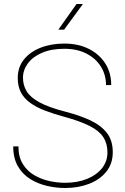

<svg xmlns="http://www.w3.org/2000/svg" viewBox="-20 -941 631 971"><path d="M309.1 9.8Q263.7 9.8 217.3 -1Q170.9 -11.7 132.3 -35.9Q93.8 -60.1 70.3 -100.6Q46.9 -141.1 46.9 -200.7H73.2Q73.2 -147.5 95.2 -111.8Q117.2 -76.2 152.6 -55.4Q188 -34.7 229.2 -25.6Q270.5 -16.6 309.1 -16.6Q371.6 -16.6 419.9 -36.1Q468.3 -55.7 495.8 -90.3Q523.4 -125 523.4 -170.4Q523.4 -215.3 502.2 -247.6Q481 -279.8 432.9 -304.2Q384.8 -328.6 304.2 -350.6Q250 -365.2 206.5 -382.1Q163.1 -398.9 132.6 -420.9Q102.1 -442.9 85.9 -473.4Q69.8 -503.9 69.8 -546.9Q69.8 -601.1 100.8 -639.9Q131.8 -678.7 185.3 -699.7Q238.8 -720.7 305.7 -720.7Q375 -720.7 428.2 -694.3Q481.4 -668 512 -620.8Q542.5 -573.7 542.5 -510.7H516.1Q516.1 -563.5 489.7 -605Q463.4 -646.5 416.3 -670.4Q369.1 -694.3 305.7 -694.3Q238.8 -694.3 191.9 -673.8Q145 -653.3 120.6 -619.9Q96.2 -586.4 96.2 -547.9Q96.2 -510.3 114.7 -479.5Q133.3 -448.7 179.9 -423.3Q226.6 -397.9 311.5 -376Q381.8 -357.9 435.5 -333Q489.3 -308.1 519.8 -269.8Q550.3 -231.4 550.3 -171.4Q550.3 -113.3 517.6 -72.8Q484.9 -32.2 430.2 -11.2Q375.5 9.8 309.1 9.8ZM367.2 -920.9H399.4L304.2 -791H274.9Z"/></svg>

Font: Heebo Thin
Style: Regular
Weight: 250
Designer: Oded Ezer
Foundry: Ezer Type House
Version: Version 3.100